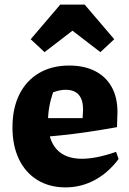

<svg xmlns="http://www.w3.org/2000/svg" viewBox="-20 -799 558 832"><path d="M264 13Q194 13 142 -19Q90 -51 62 -109.5Q34 -168 34 -247Q34 -329 63.5 -389Q93 -449 148.5 -482Q204 -515 280 -515Q345 -515 392 -491Q439 -467 464 -422Q489 -377 489 -314L487 -248Q415 -235 356 -226.5Q297 -218 243.5 -212.5Q190 -207 135 -203L136 -287H338L340 -324Q340 -367 321 -388.5Q302 -410 264 -410Q251 -410 237.5 -407Q224 -404 210 -399Q199 -367 193.5 -335.5Q188 -304 188 -273Q188 -193 225.5 -152Q263 -111 335 -111Q397 -111 483 -141L494 -110Q449 -50 390 -18.5Q331 13 264 13ZM347 -779 475 -629 415 -573 294 -666 173 -573 113 -629 241 -779Z"/></svg>

Font: Piazzolla Thin Black
Style: Regular
Weight: 900
Version: Version 2.005